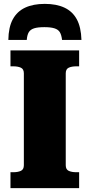

<svg xmlns="http://www.w3.org/2000/svg" viewBox="-20 -970 462 990"><path d="M211 -950Q151 -950 109.5 -930.5Q68 -911 46 -870.5Q24 -830 23 -764H118Q120 -790 128.5 -804Q137 -818 156 -824Q175 -830 209 -830Q241 -830 260.5 -824Q280 -818 288.5 -804Q297 -790 300 -764H400Q398 -830 376 -870.5Q354 -911 312.5 -930.5Q271 -950 211 -950ZM103 -118V-592Q103 -614 87.5 -621Q72 -628 49 -628H34V-710H388V-628H373Q350 -628 334.5 -621Q319 -614 319 -592V-118Q319 -96 334.5 -89Q350 -82 373 -82H388V0H34V-82H49Q72 -82 87.5 -89Q103 -96 103 -118Z"/></svg>

Font: Roboto Serif ExtraBold
Style: Regular
Weight: 800
Designer: Greg Gazdowicz
Foundry: Commercial Type
Version: Version 1.008